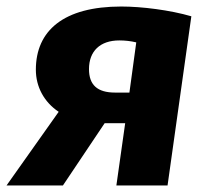

<svg xmlns="http://www.w3.org/2000/svg" viewBox="-57 -569 633 589"><path d="M53 -355C53 -303 78 -256 123 -226L-37 0H136L264 -191H327L300 0H457L530 -519C465 -538 378 -549 315 -549C138 -549 53 -475 53 -355ZM309 -445C327 -445 344 -443 361 -439L340 -285H296C241 -285 216 -309 216 -357C216 -412 250 -445 309 -445Z"/></svg>

Font: Fira Sans OT
Style: Bold Italic
Weight: 700
Italic angle: -8°
Designer: Carrois Corporate & Edenspiekermann
Foundry: Carrois Corporate GbR & Edenspiekermann AG
Version: Version 2.001